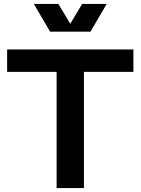

<svg xmlns="http://www.w3.org/2000/svg" viewBox="-20 -950 710 970"><path d="M266 -587H16V-700H654V-587H404V0H266ZM151 -930H275L335 -830L395 -930H519L437 -790H233Z"/></svg>

Font: Uncut Sans Variable
Style: Regular
Weight: 400
Designer: Kasper Nordkvist
Foundry: UNCUT.wtf
Version: Version 1.304;Glyphs 3.2 (3246)